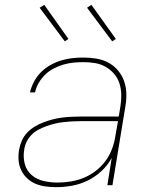

<svg xmlns="http://www.w3.org/2000/svg" viewBox="-20 -766 640 794"><path d="M212 8Q190 8 168 5Q146 2 127 -6Q108 -14 92.5 -28.5Q77 -43 68 -61.5Q59 -80 57 -102Q55 -124 59 -147Q62 -165 70 -183.5Q78 -202 92 -217Q106 -232 123.5 -242.5Q141 -253 159.5 -260Q178 -267 197 -272Q216 -277 235 -279.5Q254 -282 273 -283Q292 -284 311 -284H471L478 -326Q482 -350 481.5 -374.5Q481 -399 474 -421Q467 -443 452 -460.5Q437 -478 417 -489.5Q397 -501 373.5 -505Q350 -509 325 -509Q305 -509 284 -507Q263 -505 242.5 -499Q222 -493 202.5 -483Q183 -473 167 -457.5Q151 -442 140 -423Q129 -404 125 -384H104Q109 -406 120.5 -428Q132 -450 149.5 -467.5Q167 -485 188.5 -497Q210 -509 233 -516Q256 -523 279 -525.5Q302 -528 325 -528Q353 -528 379.5 -523.5Q406 -519 429 -506.5Q452 -494 468.5 -474Q485 -454 493.5 -429.5Q502 -405 502.5 -377.5Q503 -350 498 -323L445 0H424L442 -113Q426 -83 399.5 -58.5Q373 -34 342 -19Q311 -4 278 2Q245 8 212 8ZM218 -11Q245 -11 272.5 -15.5Q300 -20 326 -30.5Q352 -41 375.5 -59Q399 -77 416 -100Q433 -123 443 -149.5Q453 -176 457 -203L468 -265H311Q294 -265 277 -264Q260 -263 242.5 -261Q225 -259 208 -255Q191 -251 174 -245Q157 -239 140.5 -230.5Q124 -222 111 -209Q98 -196 90 -179.5Q82 -163 80 -146Q75 -116 82.5 -88Q90 -60 111 -42Q132 -24 160.5 -17.5Q189 -11 218 -11ZM444 -595 340 -734 358 -746 459 -605ZM248 -595 144 -734 163 -746 263 -605Z"/></svg>

Font: Iosevka SS04 Th Ex Obl
Style: Regular
Weight: 100
Width: 7
Italic angle: -9°
Monospace: yes
Designer: Belleve Invis
Foundry: Belleve Invis
Version: Version 19.0.0; ttfautohint (v1.8.4)